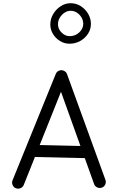

<svg xmlns="http://www.w3.org/2000/svg" viewBox="-20 -1106 712 1167"><path d="M75.2 37.5Q89.1 43.6 103.5 38.2Q117.9 32.9 124 19L350.7 -548.1L552.2 13.4Q557.6 27.4 571.7 33.4Q585.8 39.4 599.8 34.2Q613.8 28.8 619.9 14.7Q626 0.7 620.6 -13.4L387.2 -655.9Q382.8 -667.8 370.7 -674.6Q356.8 -682.4 341.3 -677.4Q325.8 -672.3 319.4 -657.7L56.7 -11.2Q50.7 2.6 56 17Q61.3 31.3 75.2 37.5ZM543.9 -178Q545.5 -192.9 535.7 -204.6Q525.9 -216.2 510.8 -217.8L180.6 -225.4Q165.6 -227 154 -217.2Q142.3 -207.4 140.7 -192.3Q139.2 -177.3 149 -165.6Q158.9 -154 173.9 -152.4L504.1 -144.8Q519.2 -143.2 530.8 -153.1Q542.4 -163 543.9 -178ZM486 -961.3Q486 -931.8 461.6 -909Q437.3 -886.2 403.6 -886.2Q376 -886.2 354.2 -908.1Q332.3 -929.9 332.3 -958.4Q332.3 -979.9 343.5 -998.6Q354.7 -1017.3 372.4 -1028.9Q390.1 -1040.5 408.9 -1040.5Q429.8 -1040.5 447.4 -1029.2Q464.9 -1017.8 475.5 -999.7Q486 -981.6 486 -961.3ZM532.6 -960.8Q532.6 -993.2 515.9 -1021.9Q499.2 -1050.6 471.3 -1068.5Q443.4 -1086.5 408.7 -1086.5Q376.9 -1086.5 348.8 -1068.2Q320.6 -1050 303.2 -1020.5Q285.8 -991.1 285.8 -957.3Q285.8 -926.2 302 -899.5Q318.2 -872.9 344.9 -856.6Q371.6 -840.3 402.5 -840.3Q437.3 -840.3 467 -856.6Q496.7 -873 514.6 -900.4Q532.6 -927.8 532.6 -960.8Z"/></svg>

Font: Mikhak VF
Style: Regular
Weight: 100
Designer: Amin Abedi
Version: Version 3.001